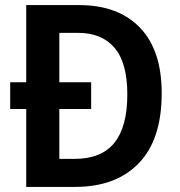

<svg xmlns="http://www.w3.org/2000/svg" viewBox="-20 -734 708 754"><path d="M291 -714Q444 -714 529.5 -625.5Q615 -537 615 -368Q615 -186 525 -93Q435 0 275 0H83V-306H20V-411H83V-714ZM286 -605H213V-411H338V-306H213V-110H272Q378 -110 429 -173Q480 -236 480 -363Q480 -487 430 -546Q380 -605 286 -605Z"/></svg>

Font: Noto Sans Bengali SemiCondensed SemiBold
Style: Regular
Weight: 600
Width: 4
Designer: Joana Ranito - Universal Thirst; Jelle Bosma - Monotype Design Team
Foundry: Universal Thirst ehf.
Version: Version 3.000; ttfautohint (v1.8.4.7-5d5b)